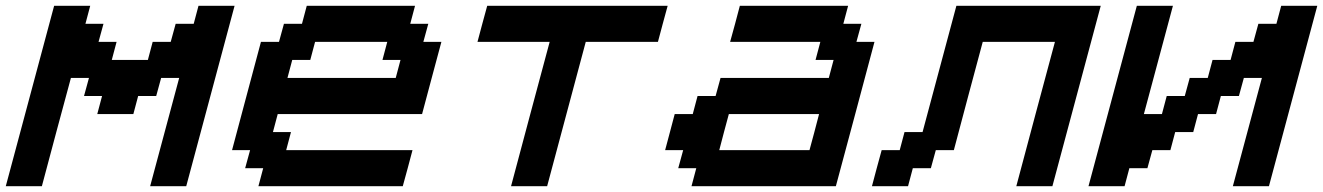

<svg xmlns="http://www.w3.org/2000/svg" viewBox="-20 -645 4582 665"><path d="M500 0H625Q652.8 -104 708.7 -312.3Q764.6 -520.5 792.5 -625H667.5L650.9 -562.5H588.4L571.3 -500H508.8L492.2 -437.5H367.2L383.8 -500H321.3L338.4 -562.5H275.9L292.5 -625H167.5Q139.6 -520.5 83.7 -312.3Q27.8 -104 0 0H125Q141.6 -62.5 175 -187.5Q208.5 -312.5 225.6 -375H288.1L271 -312.5H333.5L316.9 -250H441.9L458.5 -312.5H521L538.1 -375H600.6Q584 -312.5 550.3 -187.5Q516.6 -62.5 500 0Z M875 0H1375Q1380.9 -21 1392.1 -62.5Q1403.3 -104 1408.7 -125H971.2L987.8 -187.5H925.3L941.9 -250H1441.9Q1453.1 -292 1475.3 -375.2Q1497.6 -458.5 1508.8 -500H1446.3L1463.4 -562.5H1400.9L1417.5 -625H1042.5L1025.9 -562.5H963.4L946.3 -500H883.8Q867.2 -437.5 833.7 -312.5Q800.3 -187.5 783.7 -125H846.2L829.1 -62.5H891.6ZM1350.6 -375H975.6L992.2 -437.5H1054.7L1071.3 -500H1321.3L1304.7 -437.5H1367.2Z M1750 0H1875Q1897 -83 1941.9 -250Q1986.8 -417 2008.8 -500H2258.8Q2264.2 -520.5 2275.4 -562.3Q2286.6 -604 2292.5 -625H1667.5Q1661.6 -604 1650.4 -562.3Q1639.2 -520.5 1633.8 -500H1883.8Q1861.3 -417 1816.7 -250Q1772 -83 1750 0Z M2375 0H2875Q2897.5 -83 2942.1 -250Q2986.8 -417 3008.8 -500H2946.3L2963.4 -562.5H2900.9L2917.5 -625H2542.5Q2537.1 -604 2525.9 -562.3Q2514.6 -520.5 2508.8 -500H2821.3L2804.7 -437.5H2867.2L2850.6 -375H2475.6L2458.5 -312.5H2396L2379.4 -250H2316.9Q2311.5 -229 2300.3 -187.3Q2289.1 -145.5 2283.7 -125H2346.2L2329.1 -62.5H2391.6ZM2783.7 -125H2471.2Q2476.6 -145.5 2487.5 -187.3Q2498.5 -229 2504.4 -250H2816.9Q2811.5 -229 2800.5 -187.3Q2789.6 -145.5 2783.7 -125Z M3500 0H3625Q3652.8 -104 3708.7 -312.3Q3764.6 -520.5 3792.5 -625H3292.5L3175.3 -187.5H3112.8L3096.2 -125H3033.7Q3027.8 -104 3016.6 -62.5Q3005.4 -21 3000 0H3125L3141.6 -62.5H3204.1L3221.2 -125H3283.7Q3300.3 -187.5 3333.5 -312.5Q3366.7 -437.5 3383.8 -500H3633.8Q3611.3 -417 3566.7 -250Q3522 -83 3500 0Z M4250 0H4375Q4402.8 -104 4458.7 -312.3Q4514.6 -520.5 4542.5 -625H4417.5L4400.9 -562.5H4338.4L4321.3 -500H4258.8L4242.2 -437.5H4179.7L4163.1 -375H4100.6L4083.5 -312.5H4021L4004.4 -250H3941.9Q3958.5 -312.5 3992.2 -437.5Q4025.9 -562.5 4042.5 -625H3917.5Q3889.6 -520.5 3833.7 -312.3Q3777.8 -104 3750 0H3875L3891.6 -62.5H3954.1L3971.2 -125H4033.7L4050.3 -187.5H4112.8L4129.4 -250H4191.9L4208.5 -312.5H4271L4288.1 -375H4350.6Q4334 -312.5 4300.3 -187.5Q4266.6 -62.5 4250 0Z"/></svg>

Font: Faithful 32x
Style: Oblique
Weight: 400
Foundry: Faithful Resource Pack
Version: Version 1.0; January 27, 2023